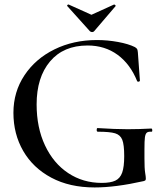

<svg xmlns="http://www.w3.org/2000/svg" viewBox="-20 -812 723 844"><path d="M39 -316Q39 -408 87.5 -481Q136 -554 219.5 -595Q303 -636 406 -636Q453 -636 499 -627.5Q545 -619 573 -605Q581 -600 583 -596Q585 -592 586 -582L595 -458Q595 -454 590 -453Q585 -452 583 -455Q553 -530 497 -571Q441 -612 365 -612Q259 -612 200 -542Q141 -472 141 -353Q141 -251 178 -172.5Q215 -94 280 -51Q345 -8 427 -8Q466 -8 487 -18Q508 -28 517 -53Q526 -78 526 -126Q526 -176 517.5 -197.5Q509 -219 486 -226Q463 -233 410 -233Q405 -233 405 -241Q405 -249 409 -249Q487 -244 541 -244Q591 -244 645 -247Q649 -247 649.5 -240Q650 -233 646 -233Q631 -234 625 -228.5Q619 -223 617 -208Q615 -193 615 -157V-116Q615 -71 618 -53Q621 -35 621 -28Q621 -22 619.5 -20Q618 -18 612 -16Q488 12 396 12Q286 12 205.5 -31Q125 -74 82 -148.5Q39 -223 39 -316ZM276 -785 275 -787Q275 -789 277.5 -791Q280 -793 282 -792L382 -747L481 -792Q483 -793 486.5 -789.5Q490 -786 488 -785L394 -675Q391 -671 385 -671Q379 -671 375 -675Z"/></svg>

Font: Cormorant Upright SemiBold
Style: Regular
Weight: 600
Designer: Christian Thalmann (Catharsis Fonts)
Foundry: Catharsis Fonts
Version: Version 3.302